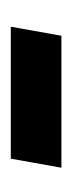

<svg xmlns="http://www.w3.org/2000/svg" viewBox="93 -484 136 363"><g transform="rotate(-90 161.5 -302.0)"><path d="M293 -350.1H43.5L26.4 -254.4H275.9Z"/></g></svg>

Font: Roboto Medium
Style: Italic
Weight: 500
Italic angle: -12°
Designer: Google
Version: Version 2.137; 2017